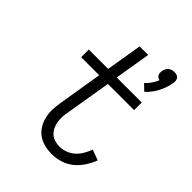

<svg xmlns="http://www.w3.org/2000/svg" viewBox="-215 -896 1031 1031"><g transform="rotate(45 300.0 -381.0)"><path d="M468 -580 434 -613Q450 -627 462 -645Q474 -663 482 -682Q475 -684 469 -687.5Q463 -691 459.5 -697Q456 -703 455.5 -710.5Q455 -718 456 -726Q458 -735 462 -743.5Q466 -752 473.5 -758.5Q481 -765 490 -767.5Q499 -770 508 -770Q517 -770 525.5 -767.5Q534 -765 539 -758.5Q544 -752 545.5 -743.5Q547 -735 545 -726Q539 -686 519.5 -647.5Q500 -609 468 -580ZM354 8Q326 8 298.5 1.5Q271 -5 249 -20.5Q227 -36 213 -59Q199 -82 192.5 -108.5Q186 -135 187 -164Q188 -193 193 -222L234 -472H97V-530H244L278 -735H343L309 -530H499V-472H300L257 -212Q253 -193 252 -174Q251 -155 254 -136.5Q257 -118 265 -101.5Q273 -85 286 -73Q299 -61 317 -55.5Q335 -50 354 -50Q377 -50 400 -58.5Q423 -67 441 -83.5Q459 -100 471.5 -121.5Q484 -143 492 -165L552 -143Q540 -112 521.5 -83.5Q503 -55 476.5 -33.5Q450 -12 418 -2Q386 8 354 8Z"/></g></svg>

Font: Iosevka Curly Light Extended
Style: Italic
Weight: 300
Width: 7
Italic angle: -9°
Monospace: yes
Designer: Belleve Invis
Foundry: Belleve Invis
Version: Version 11.1.0; ttfautohint (v1.8.3)